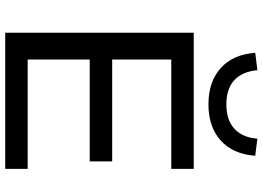

<svg xmlns="http://www.w3.org/2000/svg" viewBox="-152 -830 983 718"><g transform="rotate(90 339.0 -471.5)"><path d="M103 0V-705H612V-621H203V-400H584V-316H203V-84H612V0ZM371 -760Q286 -760 235 -806Q184 -852 178 -935L243 -943Q248 -887 280 -857Q312 -827 371 -827Q430 -827 462.5 -857.5Q495 -888 499 -943L563 -935Q557 -852 506 -806Q455 -760 371 -760Z"/></g></svg>

Font: Nunito Sans 10pt SemiExpanded Medium
Style: Regular
Weight: 500
Width: 6
Designer: Vernon Adams
Foundry: Vernon Adams
Version: Version 3.101;gftools[0.9.27]